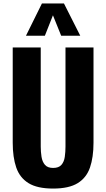

<svg xmlns="http://www.w3.org/2000/svg" viewBox="-20 -1086 618 1117"><path d="M289 11Q197 11 146 -20.5Q95 -52 74.5 -111.5Q54 -171 54 -256V-810H217V-233Q217 -203 221.5 -174Q226 -145 241.5 -127Q257 -109 289 -109Q322 -109 337.5 -127Q353 -145 357 -174Q361 -203 361 -233V-810H524V-256Q524 -171 503.5 -111.5Q483 -52 432 -20.5Q381 11 289 11ZM131 -878 224 -1066H352L447 -878H336L288 -997L241 -878Z"/></svg>

Font: Oswald SemiBold
Style: Regular
Weight: 600
Designer: Vernon Adams
Foundry: Vernon Adams
Version: Version 4.103;gftools[0.9.33.dev8+g029e19f]